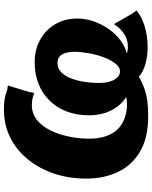

<svg xmlns="http://www.w3.org/2000/svg" viewBox="85 -874 799 1010"><g transform="rotate(-90 485.0 -369.5)"><path d="M377 10Q266 10 193.5 -32Q121 -74 85.5 -148Q50 -222 50 -317Q50 -406 76 -484Q102 -562 150.5 -622Q199 -682 266 -715.5Q333 -749 415 -749Q443 -749 466 -745.5Q489 -742 512 -733Q523 -730 531.5 -729.5Q540 -729 539 -726L506 -617Q503 -605 502 -597Q501 -589 498 -590Q483 -596 468.5 -599Q454 -602 437 -602Q392 -602 358.5 -575Q325 -548 303.5 -504Q282 -460 271 -406.5Q260 -353 260 -301Q260 -216 297.5 -165Q335 -114 413 -103Q428 -101 445.5 -101.5Q463 -102 479 -106Q434 -134 408.5 -185Q383 -236 383 -301Q383 -366 403 -418.5Q423 -471 460.5 -509Q498 -547 549 -567Q600 -587 662 -587Q730 -587 782 -557.5Q834 -528 863 -477.5Q892 -427 892 -363Q892 -319 877.5 -277.5Q863 -236 838 -199.5Q813 -163 779.5 -137.5Q746 -112 708 -102Q729 -96 752 -97Q775 -98 798.5 -109.5Q822 -121 845 -146Q853 -155 857 -162.5Q861 -170 864 -168L918 -74Q925 -63 930 -57.5Q935 -52 933 -50Q898 -22 849.5 -8Q801 6 749.5 7Q698 8 654.5 -4Q611 -16 586 -39Q551 -19 519 -8.5Q487 2 453.5 6Q420 10 377 10ZM613 -138Q636 -138 655.5 -163Q675 -188 689 -226Q703 -264 710 -305Q717 -346 717 -378Q717 -418 703.5 -442.5Q690 -467 657 -467Q629 -467 609 -447Q589 -427 577 -395.5Q565 -364 559 -326Q553 -288 553 -252Q553 -221 558.5 -199Q564 -177 573 -163.5Q582 -150 592.5 -144Q603 -138 613 -138Z"/></g></svg>

Font: Libre Franklin ExtraBold
Style: Italic
Weight: 800
Italic angle: -8°
Designer: Pablo Impallari, Rodrigo Fuenzalida, Nhung Nguyen
Foundry: Impallari Type
Version: Version 3.000